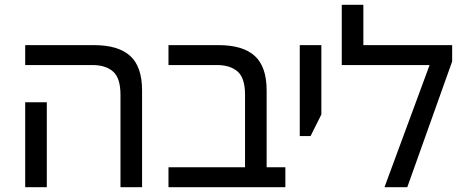

<svg xmlns="http://www.w3.org/2000/svg" viewBox="-20 -780 1939 800"><path d="M482 0V-385Q482 -455 451 -482Q420 -509 365 -509H85V-592H371Q473 -592 522.5 -547Q572 -502 572 -403V0ZM85 0V-354H175V0Z M1001 0V-385Q1001 -455 970 -482Q939 -509 884 -509H682V-592H890Q992 -592 1041.5 -547Q1091 -502 1091 -403V0ZM682 0V-83H1169V0Z M1229 -213V-592H1319V-303L1274 -213Z M1494 -592H1864V-524L1677 0H1582L1770 -509H1404V-760H1494Z"/></svg>

Font: Noto Sans Hebrew
Style: Regular
Weight: 400
Designer: Monotype Design Team
Foundry: Monotype Imaging Inc.
Version: Version 2.003